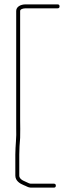

<svg xmlns="http://www.w3.org/2000/svg" viewBox="-20 -737 341 877"><path d="M97 -699H243C249 -699 252 -702 252 -708C252 -714 249 -717 243 -717H97C74.4 -717 54 -706.3 54 -687V-151C56 -109.8 50 -69.7 50 -31V65C50 89 71.1 101.8 89 109C99.7 112.6 108.6 120 121 120H226C232 120 235 117 235 111C235 105 232 102 226 102H121C118.3 102 115.3 101.3 112 100C98.5 92.3 68 86.1 68 65V-31C68 -57.9 69.7 -79.1 72 -107C73.2 -133.7 72 -163 72 -188V-687C72 -695.1 85.7 -699 97 -699Z"/></svg>

Font: HoneyBee
Style: BLn
Weight: 100
Foundry: Cannot Into Space Fonts
Version: Version 0.89